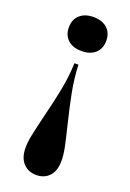

<svg xmlns="http://www.w3.org/2000/svg" viewBox="-140 -583 557 822"><g transform="rotate(20 138.0 -172.0)"><path d="M223.6 -454.1Q223.6 -418.5 200.7 -397.7Q177.7 -377 138.2 -377Q99.1 -377 76.2 -397.7Q53.2 -418.5 53.2 -454.1Q53.2 -490.2 76.2 -511Q99.1 -531.7 138.2 -531.7Q177.7 -531.7 200.7 -511Q223.6 -490.2 223.6 -454.1ZM190.9 -59.1Q205.6 0.5 212.4 33.9Q219.2 67.4 219.2 93.8Q219.2 139.6 196.8 163.8Q174.3 188 137.7 188Q101.1 188 78.1 163.3Q55.2 138.7 55.2 93.8Q55.2 68.4 61.5 36.9Q67.9 5.4 83 -57.6Q103 -136.7 114.5 -196.8Q126 -256.8 128.4 -317.9H146.5Q148.9 -256.8 160.2 -197.8Q171.4 -138.7 190.9 -59.1Z"/></g></svg>

Font: TypoPRO Playfair Display SC
Style: Bold
Weight: 700
Designer: Claus Eggers Sørensen
Foundry: Claus Eggers Sørensen
Version: Version 1.004;PS 001.004;hotconv 1.0.70;makeotf.lib2.5.58329